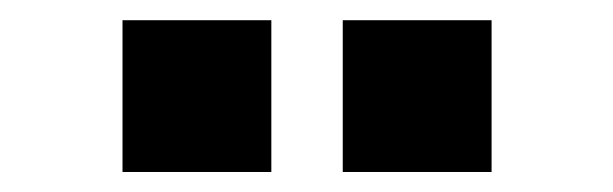

<svg xmlns="http://www.w3.org/2000/svg" viewBox="-20 -806 603 189"><path d="M100.6 -636.7V-786.1H247.1V-636.7ZM317.4 -636.7V-786.1H463.9V-636.7Z"/></svg>

Font: Gothic A1 ExtraBold
Style: Regular
Weight: 800
Designer: HanYang I&C Co.,Ltd.
Foundry: HanYang I&C Co.,Ltd.
Version: Version 2.50